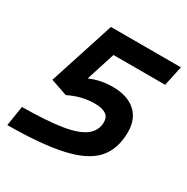

<svg xmlns="http://www.w3.org/2000/svg" viewBox="-149 -759 878 901"><g transform="rotate(30 290.0 -309.0)"><path d="M8 12 25 -96Q158 -97 239 -110Q320 -123 357 -152Q394 -181 394 -227Q394 -281 313 -281Q244 -281 175 -247L85 -278L199 -630H578L555 -522H275L225 -366Q282 -391 348 -391Q427 -391 471 -352Q515 -313 515 -242Q515 -150 465.5 -94.5Q416 -39 304.5 -14Q193 11 8 12Z"/></g></svg>

Font: Sometype Mono
Style: Bold Italic
Weight: 700
Italic angle: -12°
Monospace: yes
Designer: Ryoichi Tsunekawa
Foundry: Dharma Type
Version: Version 1.000; ttfautohint (v1.8.3)